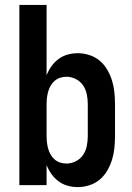

<svg xmlns="http://www.w3.org/2000/svg" viewBox="-20 -755 540 783"><path d="M297 8Q276 8 256 2.5Q236 -3 219 -15.5Q202 -28 190 -45Q178 -62 170 -82V0H59V-735H170V-448Q178 -468 190 -485Q202 -502 219 -514.5Q236 -527 256 -532.5Q276 -538 297 -538Q321 -538 344.5 -530.5Q368 -523 386.5 -507.5Q405 -492 417.5 -470.5Q430 -449 437 -426Q444 -403 446.5 -378.5Q449 -354 449 -330V-200Q449 -176 446.5 -151.5Q444 -127 437 -104Q430 -81 417.5 -59.5Q405 -38 386.5 -22.5Q368 -7 344.5 0.5Q321 8 297 8ZM251 -88Q271 -88 289.5 -97.5Q308 -107 319 -123.5Q330 -140 334 -160Q338 -180 338 -200V-330Q338 -350 334 -370Q330 -390 319 -406.5Q308 -423 289.5 -432.5Q271 -442 251 -442Q238 -442 225.5 -438Q213 -434 203 -425.5Q193 -417 186.5 -405.5Q180 -394 176.5 -381.5Q173 -369 171.5 -356Q170 -343 170 -330V-200Q170 -187 171.5 -174Q173 -161 176.5 -148.5Q180 -136 186.5 -124.5Q193 -113 203 -104.5Q213 -96 225.5 -92Q238 -88 251 -88Z"/></svg>

Font: iosevka_custom_sans_ss08
Style: Bold
Weight: 700
Designer: Belleve Invis
Foundry: Belleve Invis
Version: Version 10.3.0; ttfautohint (v1.8.3)